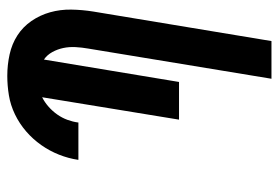

<svg xmlns="http://www.w3.org/2000/svg" viewBox="-142 -642 783 540"><g transform="rotate(-90 250.0 -371.5)"><path d="M299 0 384 -516Q387 -533 388 -551Q389 -569 385.5 -585.5Q382 -602 374 -616.5Q366 -631 353 -640L290 -260H184L247 -645Q233 -638 220.5 -627Q208 -616 198.5 -602.5Q189 -589 183.5 -574Q178 -559 176 -544V-543H71V-544Q75 -571 85.5 -597.5Q96 -624 112.5 -647.5Q129 -671 151 -690Q173 -709 199 -721.5Q225 -734 252.5 -738.5Q280 -743 307 -743Q338 -743 367.5 -736.5Q397 -730 421 -714.5Q445 -699 461.5 -675Q478 -651 486 -622.5Q494 -594 493.5 -563Q493 -532 488 -501L405 0Z"/></g></svg>

Font: Iosevka Extrabold
Style: Italic
Weight: 800
Italic angle: -9°
Monospace: yes
Designer: Belleve Invis
Foundry: Belleve Invis
Version: Version 32.5.0; ttfautohint (v1.8.4)